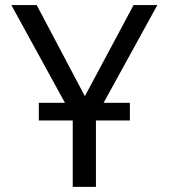

<svg xmlns="http://www.w3.org/2000/svg" viewBox="-20 -726 655 746"><path d="M484.6 -326.7V-257.9H352.8V0H262.6V-257.9H130.8V-326.7H232.3L24.1 -706.2H122.6L309.7 -352.3L499 -706.2H591.3L382.6 -326.7Z"/></svg>

Font: FiraCode Nerd Font
Style: Regular
Weight: 400
Designer: Carrois Corporate, Edenspiekermann AG, Nikita Prokopov
Foundry: Carrois Corporate, Edenspiekermann AG, Nikita Prokopov
Version: Version 6.002;Nerd Fonts 3.4.0